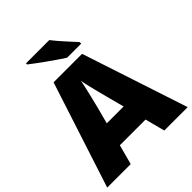

<svg xmlns="http://www.w3.org/2000/svg" viewBox="-250 -1076 1225 1225"><g transform="rotate(-45 363.0 -463.5)"><path d="M404 -927H194V-917C242 -879 351 -801 405 -767H532V-781C499 -818 438 -882 404 -927ZM515 0H726L490 -717H233L0 0H212L248 -134H480ZM409 -409 440 -292H288L319 -409C331 -456 354 -550 363 -599C372 -550 399 -447 409 -409Z"/></g></svg>

Font: Noto Sans Thai Looped Black
Style: Regular
Weight: 900
Designer: Sasikarn Vongin, Ben Mitchell
Foundry: The Fontpad Ltd
Version: Version 1.001